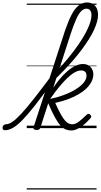

<svg xmlns="http://www.w3.org/2000/svg" viewBox="-216 -1035 812 1551"><path d="M-176 17Q-187 17 -192 9.5Q-197 2 -195.5 -7Q-194 -16 -187 -23.5Q-180 -31 -168 -31Q-145 -31 -115 -51.5Q-85 -72 -43 -117.5Q-1 -163 57 -236.5Q115 -310 194 -416Q206 -432 211.5 -425Q217 -418 215.5 -401Q214 -384 204 -369Q126 -259 67.5 -184.5Q9 -110 -34.5 -65.5Q-78 -21 -112 -2Q-146 17 -176 17ZM80 15Q68 15 59.5 10Q51 5 55 -7L309 -787Q336 -866 362.5 -916.5Q389 -967 419.5 -991Q450 -1015 486 -1015Q516 -1015 536 -1002Q556 -989 566 -966.5Q576 -944 576 -915Q576 -890 568 -860Q560 -830 544 -795Q528 -760 504 -721.5Q480 -683 449 -640.5Q418 -598 379.5 -553.5Q341 -509 296 -462Q251 -415 199 -367L219 -437Q259 -478 295 -519Q331 -560 361.5 -599Q392 -638 417.5 -675Q443 -712 462.5 -745.5Q482 -779 495.5 -809.5Q509 -840 516 -866Q523 -892 523 -913Q523 -929 518.5 -940.5Q514 -952 505 -958.5Q496 -965 482 -965Q460 -965 440 -945Q420 -925 400 -881Q380 -837 356 -765L110 -4Q107 6 100.5 10.5Q94 15 80 15ZM362 19Q337 19 316 11Q295 3 273.5 -20Q252 -43 228 -86.5Q204 -130 174 -200H167L173 -232Q241 -246 298 -267Q355 -288 396.5 -314Q438 -340 460.5 -368Q483 -396 483 -424Q483 -445 471.5 -455.5Q460 -466 438 -466Q408 -466 369.5 -439Q331 -412 283.5 -358Q236 -304 179 -222L172 -259Q220 -341 268.5 -398.5Q317 -456 364 -487Q411 -518 454 -518Q493 -518 515.5 -493.5Q538 -469 538 -435Q538 -406 524 -377Q510 -348 483.5 -322Q457 -296 419 -273.5Q381 -251 333.5 -233.5Q286 -216 230 -204Q255 -148 274 -114Q293 -80 308.5 -62Q324 -44 338.5 -37.5Q353 -31 368 -31Q392 -31 418.5 -50.5Q445 -70 483 -107Q492 -116 499.5 -115.5Q507 -115 514 -107Q520 -101 521 -95Q522 -89 515 -80Q467 -27 428.5 -4Q390 19 362 19ZM0 486H564V496H0ZM0 -20H564V0H0ZM0 -505H564V-500H0ZM0 -1006H564V-996H0Z"/></svg>

Font: Playwrite CA Guides
Style: Regular
Weight: 400
Designer: Veronika Burian, José Scaglione
Foundry: TypeTogether
Version: Version 1.003